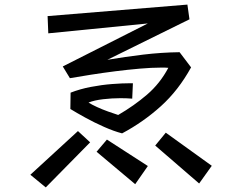

<svg xmlns="http://www.w3.org/2000/svg" viewBox="-20 -766 1040 835"><path d="M811 -473Q756 -373 679.5 -304Q603 -235 511 -186Q476 -195 433 -214Q390 -233 351 -254.5Q312 -276 286 -292L287 -363Q328 -379 375 -388Q422 -397 467 -400.5Q512 -404 547 -404H558L555 -337Q543 -338 530.5 -338.5Q518 -339 504 -339Q467 -339 428.5 -334.5Q390 -330 365 -320Q379 -311 402 -300.5Q425 -290 450 -281Q475 -272 494 -266Q563 -306 619.5 -354.5Q676 -403 712 -471Q705 -472 697 -472Q689 -472 680 -472Q640 -472 588 -467.5Q536 -463 481 -456Q426 -449 375 -441Q324 -433 284 -426L253 -477L623 -664L190 -621L187 -696L795 -746L804 -682L447 -506Q524 -519 603 -528.5Q682 -538 761 -539ZM319 -196 372 -147 179 49 112 -6ZM701 -189 901 -45 846 32 655 -133ZM445 -159 623 -44 568 35 400 -106Z"/></svg>

Font: Moralerspace Krypton JPDOC
Style: Regular
Weight: 400
Version: v0.0.6; ttfautohint (v1.8.4.7-5d5b-dirty) -l 6 -r 45 -G 200 